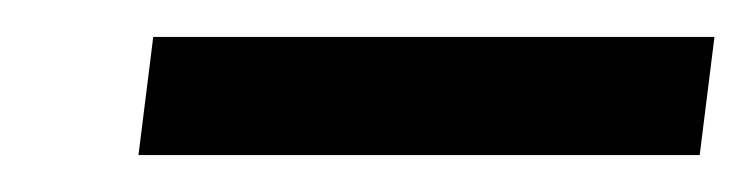

<svg xmlns="http://www.w3.org/2000/svg" viewBox="-20 -709 407 104"><path d="M63 -689H367L359 -625H55Z"/></svg>

Font: Rosario
Style: Italic
Weight: 400
Italic angle: -8.05°
Designer: Hector Gatti
Foundry: Omnibus Type
Version: Version 1.201